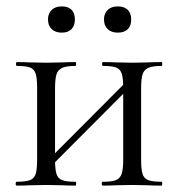

<svg xmlns="http://www.w3.org/2000/svg" viewBox="-20 -580 556 600"><path d="M113 -62 384 -334 398 -320 127 -48ZM33 -374Q30 -374 30 -380Q30 -386 33 -386Q58 -386 72 -385L125 -384L176 -385Q191 -386 216 -386Q218 -386 218 -380Q218 -374 216 -374Q188 -374 174.5 -368Q161 -362 156.5 -347.5Q152 -333 152 -303V-81Q152 -51 156.5 -36.5Q161 -22 174.5 -17Q188 -12 216 -12Q218 -12 218 -6Q218 0 216 0Q190 0 175 -1L125 -2L72 -1Q58 0 32 0Q29 0 29 -6Q29 -12 32 -12Q60 -12 73.5 -17Q87 -22 91.5 -36.5Q96 -51 96 -81V-305Q96 -335 91.5 -349.5Q87 -364 74 -369Q61 -374 33 -374ZM302 -374Q299 -374 299 -380Q299 -386 302 -386Q327 -386 341 -385L394 -384L445 -385Q460 -386 485 -386Q487 -386 487 -380Q487 -374 485 -374Q457 -374 443.5 -368Q430 -362 425.5 -347.5Q421 -333 421 -303V-81Q421 -51 425.5 -36.5Q430 -22 443.5 -17Q457 -12 485 -12Q487 -12 487 -6Q487 0 485 0Q459 0 444 -1L394 -2L340 -1Q326 0 301 0Q298 0 298 -6Q298 -12 301 -12Q329 -12 342 -17Q355 -22 360 -36.5Q365 -51 365 -81V-305Q365 -335 360.5 -349.5Q356 -364 343 -369Q330 -374 302 -374ZM130 -519Q130 -538 141.5 -549Q153 -560 173 -560Q193 -560 203.5 -549.5Q214 -539 214 -519Q214 -500 203.5 -489Q193 -478 173 -478Q153 -478 141.5 -489Q130 -500 130 -519ZM305 -519Q305 -538 316.5 -549Q328 -560 348 -560Q368 -560 379 -549.5Q390 -539 390 -519Q390 -499 379 -488.5Q368 -478 348 -478Q328 -478 316.5 -489Q305 -500 305 -519Z"/></svg>

Font: Cormorant
Style: Regular
Weight: 400
Designer: Christian Thalmann (Catharsis Fonts)
Foundry: Catharsis Fonts
Version: Version 4.000